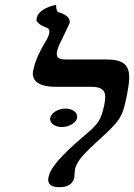

<svg xmlns="http://www.w3.org/2000/svg" viewBox="-20 -770 559 801"><path d="M218 -556C221 -569 228 -586 234 -597C240 -608 270 -672 271 -675V-680C271 -700 246 -713 224 -719C221 -720 214 -724 214 -750C201 -747 141 -734 133 -694C133 -692 132 -691 132 -690C132 -672 158 -661 173 -655C179 -653 186 -650 186 -638C186 -635 186 -633 185 -630C183 -620 175 -604 169 -595C150 -563 128 -523 119 -478C118 -473 117 -468 117 -463C117 -426 153 -408 209 -408H360C406 -408 419 -392 419 -365C419 -355 417 -344 415 -332C401 -265 386 -250 333 -205C291 -169 193 -86 183 -33C182 -29 181 -25 181 -21C181 0 196 11 228 11C264 11 284 -3 290 -29C290 -32 291 -38 291 -44C291 -49 292 -55 293 -64C301 -101 338 -136 387 -181C479 -265 490 -278 507 -361C514 -395 519 -424 519 -447C519 -498 496 -522 422 -522H254C233 -522 217 -525 217 -545C217 -548 217 -552 218 -556ZM190 -279C189 -277 189 -275 189 -274C189 -255 210 -240 238 -240C269 -240 298 -258 302 -279V-284C302 -302 281 -317 253 -317C222 -317 194 -299 190 -279Z"/></svg>

Font: Libertinus Serif
Style: Bold Italic
Weight: 700
Italic angle: -12°
Designer: Philipp H. Poll, Khaled Hosny
Foundry: Caleb Maclennan
Version: Version 7.050;RELEASE